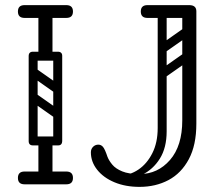

<svg xmlns="http://www.w3.org/2000/svg" viewBox="-20 -720 832 750"><path d="M157 -486Q130 -486 130 -512V-671Q130 -697 157 -697Q185 -697 185 -671V-512Q185 -486 157 -486ZM76 -650Q50 -650 50 -675Q50 -700 76 -700H239Q265 -700 265 -675Q265 -650 239 -650ZM76 0Q50 0 50 -25Q50 -50 76 -50H239Q265 -50 265 -25Q265 0 239 0ZM92 -501Q92 -518 109 -518H206Q223 -518 223 -501Q223 -483 207 -483H109Q102 -483 97 -487.5Q92 -492 92 -501ZM92 -170Q92 -187 109 -187H206Q223 -187 223 -170Q223 -152 207 -152H109Q102 -152 97 -156.5Q92 -161 92 -170ZM157 -3Q130 -3 130 -29V-158Q130 -184 157 -184Q185 -184 185 -158V-29Q185 -3 157 -3ZM98 -350Q108 -363 121 -354L215 -288Q229 -279 218 -263Q208 -250 195 -259L101 -325Q96 -329 94.5 -336Q93 -343 98 -350ZM98 -448Q108 -461 121 -452L215 -386Q229 -377 218 -361Q208 -348 195 -357L101 -423Q96 -427 94.5 -434Q93 -441 98 -448ZM205 -152Q188 -152 188 -169V-501Q188 -518 205 -518Q223 -518 223 -502V-170Q223 -152 205 -152ZM109 -152Q92 -152 92 -169V-501Q92 -518 109 -518Q127 -518 127 -502V-170Q127 -152 109 -152ZM525 10Q470 10 427 -8Q384 -26 359.5 -57Q335 -88 335 -125Q335 -138 343.5 -146.5Q352 -155 364 -155Q375 -155 382.5 -146Q390 -137 400 -107Q406 -92 419 -76.5Q432 -61 457.5 -50.5Q483 -40 525 -40Q596 -40 644 -95Q692 -150 692 -250V-674Q692 -700 719 -700Q747 -700 747 -676V-237Q747 -153 717.5 -98Q688 -43 638 -16.5Q588 10 525 10ZM556 -650Q530 -650 530 -675Q530 -700 556 -700H719Q745 -700 745 -675Q745 -650 719 -650ZM449 -35Q487 -35 520.5 -57.5Q554 -80 575 -121.5Q596 -163 596 -220V-345H631V-207Q631 -143 604.5 -100.5Q578 -58 534.5 -37Q491 -16 438 -16ZM721 -508Q726 -501 724.5 -494Q723 -487 718 -483L624 -417Q611 -408 601 -421Q590 -437 604 -446L698 -512Q711 -521 721 -508ZM721 -606Q726 -599 724.5 -592Q723 -585 718 -581L624 -515Q611 -506 601 -519Q590 -535 604 -544L698 -610Q711 -619 721 -606ZM614 -310Q596 -310 596 -328V-660Q596 -676 614 -676Q631 -676 631 -659V-327Q631 -310 614 -310ZM710 -310Q692 -310 692 -328V-660Q692 -676 710 -676Q727 -676 727 -659V-327Q727 -310 710 -310Z"/></svg>

Font: Agu Display Uzo
Style: Regular
Weight: 400
Designer: Oluwaseun Badejo
Version: Version 1.103